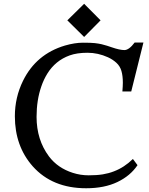

<svg xmlns="http://www.w3.org/2000/svg" viewBox="-20 -983 788 1015"><path d="M627 -499.5Q629.4 -528.8 629.4 -545.9Q629.4 -582.5 621.8 -608.2Q614.3 -633.8 595.2 -651.1Q576.2 -668.5 550.8 -680.2Q498 -704.1 442.6 -704.1Q387.2 -704.1 348.6 -690.2Q310.1 -676.3 281 -652.3Q252 -628.4 231.4 -595.7Q210.9 -563 198.2 -525.4Q173.3 -453.6 173.3 -365.2Q173.3 -244.1 238.8 -156.2Q285.2 -94.7 364.7 -69.3Q405.3 -56.2 448.7 -56.2Q492.2 -56.2 523.4 -61.3Q554.7 -66.4 582 -77.1Q636.7 -97.7 682.6 -142.6L707 -109.9Q669.4 -53.7 600.8 -20.8Q532.2 12.2 435.5 12.2Q256.8 12.2 153.3 -103.5Q58.6 -210.4 58.6 -368.7Q58.6 -467.8 101.6 -555.7Q170.9 -696.8 323.2 -742.2Q375.5 -757.3 418.5 -757.3Q461.4 -757.3 481 -755.1Q500.5 -752.9 516.6 -749.3Q532.7 -745.6 545.9 -741.2L570.8 -732.9Q613.3 -718.3 637.7 -718.3Q662.1 -718.3 691.9 -758.3H738.3L673.8 -499.5ZM335.9 -875.5 424.8 -962.9 511.7 -875.5 424.8 -787.6Z"/></svg>

Font: Metamorphous
Style: Regular
Weight: 400
Designer: James Grieshaber
Foundry: James Grieshaber
Version: Version 1.001